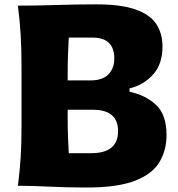

<svg xmlns="http://www.w3.org/2000/svg" viewBox="-20 -835 802 863"><path d="M369.6 7.8Q276.4 7.8 200.4 3.9Q124.5 0 60.5 0Q68.8 -64.9 72.8 -125.7Q76.7 -186.5 76.7 -263.2V-538.6Q76.7 -617.7 72.8 -680.4Q68.8 -743.2 60.5 -809.6Q142.6 -809.6 232.9 -812.5Q323.2 -815.4 412.6 -815.4Q523.9 -815.4 589.1 -792.5Q654.3 -769.5 682.4 -727.1Q710.4 -684.6 710.4 -625.5Q710.4 -547.4 668.2 -500.2Q626 -453.1 562 -437.5V-422.9Q638.2 -405.8 683.3 -361.6Q728.5 -317.4 728.5 -228.5Q728.5 -159.7 696.5 -106.2Q664.6 -52.7 586.4 -22.5Q508.3 7.8 369.6 7.8ZM284.2 -473.6H387.2Q440.4 -473.6 467 -500.5Q493.7 -527.3 493.7 -571.8Q493.7 -666 396.5 -666H289.1Q287.1 -627.9 285.6 -588.1Q284.2 -548.3 284.2 -496.1ZM289.1 -146.5H390.1Q510.7 -146.5 510.7 -245.6Q510.7 -341.8 397 -341.8H284.2V-306.6Q284.2 -256.8 285.6 -219.7Q287.1 -182.6 289.1 -146.5Z"/></svg>

Font: Pinar-DS4-FD ExtraBold
Style: Regular
Weight: 800
Designer: Amin Abedi
Version: Version 3.000